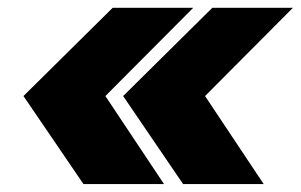

<svg xmlns="http://www.w3.org/2000/svg" viewBox="-20 -541 769 491"><path d="M193.4 -70.3 40 -295.4 268.1 -521H474.1L249.5 -295.4L399.4 -70.3ZM448.2 -70.3 294.9 -295.4 522.9 -521H729L504.4 -295.4L654.3 -70.3Z"/></svg>

Font: Inter 20pt Black
Style: Italic
Weight: 900
Italic angle: -9.3988°
Version: Version 4.001;git-66647c0bb